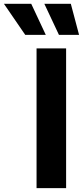

<svg xmlns="http://www.w3.org/2000/svg" viewBox="-127 -979 431 999"><path d="M217 -727.3H63.2V0H217ZM-106.5 -959.2 4.3 -797.6H111.2L35.5 -959.2ZM103.7 -959.2 179.7 -797.6H284.4L241.5 -959.2Z"/></svg>

Font: Magic Ui Pro
Style: Bold
Weight: 700
Designer: Stefan Endress, Andreas Faust
Version: Version 1.000;FEAKit 1.0